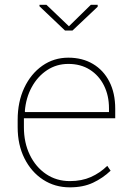

<svg xmlns="http://www.w3.org/2000/svg" viewBox="-20 -782 569 812"><path d="M275.4 10.3Q211.9 10.3 162.1 -22.2Q112.3 -54.7 83.5 -112.1Q54.7 -169.4 54.7 -244.1V-275.4Q54.7 -351.1 82.5 -410.4Q110.4 -469.7 158.9 -503.9Q207.5 -538.1 269 -538.1Q328.6 -538.1 373.3 -511.5Q418 -484.9 442.6 -436.5Q467.3 -388.2 467.3 -322.3V-281.7H81.1V-244.1Q81.1 -178.7 106 -127.2Q130.9 -75.7 174.8 -45.9Q218.8 -16.1 275.4 -16.1Q325.7 -16.1 364.5 -33.4Q403.3 -50.8 433.6 -80.6L447.8 -60.1Q415 -28.8 373.5 -9.3Q332 10.3 275.4 10.3ZM86.4 -308.1H440.9V-324.2Q440.9 -377.9 419.7 -420.4Q398.4 -462.9 359.9 -487.3Q321.3 -511.7 269 -511.7Q219.2 -511.7 179.2 -485.4Q139.2 -459 114.3 -413.6Q89.4 -368.2 85 -311ZM393.1 -761.8V-753.5L286.6 -652.9H254.9L147 -755.4V-761.8H176.3L271.5 -670.9L364.3 -761.8Z"/></svg>

Font: Roboto Slab LO Thin
Style: Regular
Weight: 250
Designer: Google
Version: Version 2.00;September 28, 2018;FontCreator 11.5.0.2427 64-b